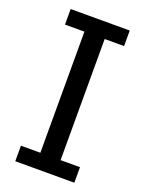

<svg xmlns="http://www.w3.org/2000/svg" viewBox="-139 -794 650 862"><g transform="rotate(20 186.5 -363.5)"><path d="M327.6 0H45.4V-74.2H138.2V-652.8H45.4V-727.1H327.6V-652.8H234.9V-74.2H327.6Z"/></g></svg>

Font: SG Kara Bold
Style: Regular
Weight: 400
Designer: Damoon Khanjanzadeh
Version: Version 1.000